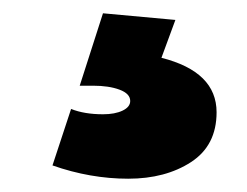

<svg xmlns="http://www.w3.org/2000/svg" viewBox="-20 -30 372 289"><path d="M244 0 223 57Q306 78 306 139Q306 189 267.5 214Q229 239 173 239Q116 239 59 219L87 134Q107 142 135 142Q153 142 164.5 136.5Q176 131 176 122Q176 111 160 105Q144 99 120 99H100L135 -10Z"/></svg>

Font: Gontserrat ExtraBold
Style: Regular
Weight: 800
Designer: Julieta Ulanovsky
Foundry: Julieta Ulanovsky
Version: Version 6.001